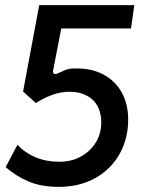

<svg xmlns="http://www.w3.org/2000/svg" viewBox="-20 -720 559 749"><path d="M209 9Q141 9 91.5 -12Q42 -33 2 -68L48 -155Q77 -124 118.5 -106.5Q160 -89 211 -89Q259 -89 296 -109.5Q333 -130 354.5 -165.5Q376 -201 375 -247Q373 -303 339.5 -332.5Q306 -362 251 -362Q217 -362 184 -350Q151 -338 120 -318L70 -363L133 -700H504L491 -609H219L187 -444Q186 -435 190.5 -432.5Q195 -430 201 -432L240 -449Q250 -452 261 -452.5Q272 -453 279 -453Q340 -453 385 -428.5Q430 -404 455 -359Q480 -314 480 -253Q480 -198 461 -150Q442 -102 406 -66Q370 -30 320 -10.5Q270 9 209 9Z"/></svg>

Font: Finlandica Medium
Style: Italic
Weight: 500
Italic angle: -8°
Designer: Niklas Ekholm, Juho Hiilivirta, Jaakko Suomalainen
Foundry: Helsinki Type Studio
Version: Version 1.063